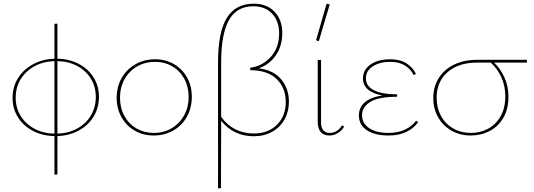

<svg xmlns="http://www.w3.org/2000/svg" viewBox="-20 -731 2894 1040"><path d="M291 6V214L275 215V6Q210 5 158.5 -22Q107 -49 77.5 -95.5Q48 -142 48 -201Q48 -260 77.5 -307.5Q107 -355 159 -383Q211 -411 275 -413V-602L291 -603V-413Q355 -412 406.5 -385Q458 -358 487 -311.5Q516 -265 516 -207Q516 -147 487 -99.5Q458 -52 406.5 -24Q355 4 291 6ZM275 -7V-400Q214 -398 166.5 -372Q119 -346 92 -302Q65 -258 65 -202Q65 -147 92 -103Q119 -59 167 -33.5Q215 -8 275 -7ZM499 -206Q499 -261 472.5 -304.5Q446 -348 398.5 -373.5Q351 -399 291 -400V-7Q351 -9 398.5 -35Q446 -61 472.5 -106Q499 -151 499 -206Z M612 -201Q612 -261 639 -308.5Q666 -356 714 -383Q762 -410 821 -410Q877 -410 922.5 -383.5Q968 -357 993.5 -311Q1019 -265 1019 -207Q1019 -147 992.5 -99Q966 -51 918.5 -24Q871 3 812 3Q755 3 709.5 -23.5Q664 -50 638 -96.5Q612 -143 612 -201ZM1002 -206Q1002 -260 978.5 -303.5Q955 -347 913.5 -371.5Q872 -396 820 -396Q766 -396 722.5 -371Q679 -346 654.5 -301.5Q630 -257 630 -202Q630 -147 653.5 -103.5Q677 -60 719 -35.5Q761 -11 813 -11Q867 -11 910 -36.5Q953 -62 977.5 -106.5Q1002 -151 1002 -206Z M1545 -180Q1545 -127 1521.5 -84.5Q1498 -42 1454.5 -17.5Q1411 7 1355 7Q1245 7 1178 -77L1177 288L1161 289V-392Q1161 -558 1209 -634.5Q1257 -711 1354 -711Q1426 -711 1467.5 -667Q1509 -623 1509 -552Q1509 -482 1474 -431.5Q1439 -381 1382 -361Q1464 -350 1504.5 -299.5Q1545 -249 1545 -180ZM1528 -179Q1528 -253 1480 -301.5Q1432 -350 1336 -351L1335 -364Q1402 -373 1447 -423Q1492 -473 1492 -550Q1492 -616 1454.5 -656.5Q1417 -697 1352 -697Q1262 -697 1220 -622Q1178 -547 1178 -393V-98Q1243 -8 1355 -8Q1433 -8 1480.5 -55.5Q1528 -103 1528 -179Z M1692 -513 1749 -711 1766 -707 1707 -508ZM1701 -73V-406L1719 -407V-74Q1717 -11 1768 -11Q1786 -11 1803.5 -21.5Q1821 -32 1833 -52L1844 -45Q1831 -23 1809.5 -10Q1788 3 1765 3Q1701 3 1701 -73Z M2245 -69Q2222 -37 2182 -17Q2142 3 2084 3Q2011 3 1967.5 -25.5Q1924 -54 1924 -106Q1924 -148 1955 -176Q1986 -204 2051 -214Q2000 -223 1973 -246.5Q1946 -270 1946 -306Q1946 -353 1987 -381.5Q2028 -410 2094 -410Q2147 -410 2181.5 -388Q2216 -366 2233 -331L2221 -324Q2205 -357 2173 -376.5Q2141 -396 2094 -396Q2036 -396 1999 -371.5Q1962 -347 1962 -307Q1962 -264 2006 -242Q2050 -220 2131 -220V-207Q2032 -207 1986.5 -179.5Q1941 -152 1941 -107Q1941 -63 1979.5 -37Q2018 -11 2084 -11Q2136 -11 2174 -29Q2212 -47 2234 -77Z M2834 -392H2656Q2690 -360 2712 -312.5Q2734 -265 2734 -206Q2734 -140 2706.5 -93Q2679 -46 2632.5 -21.5Q2586 3 2530 3Q2472 3 2425.5 -23.5Q2379 -50 2353 -96Q2327 -142 2327 -200Q2327 -261 2356.5 -308Q2386 -355 2439.5 -381Q2493 -407 2565 -407H2834ZM2638 -392H2564Q2463 -392 2404 -340Q2345 -288 2345 -202Q2345 -147 2368.5 -103.5Q2392 -60 2434.5 -35.5Q2477 -11 2531 -11Q2581 -11 2623.5 -33.5Q2666 -56 2691.5 -101Q2717 -146 2717 -209Q2717 -267 2695 -314Q2673 -361 2638 -392Z"/></svg>

Font: Ysabeau Infant Thin
Style: Regular
Weight: 200
Designer: Christian Thalmann (Catharsis Fonts)
Version: Version 0.003